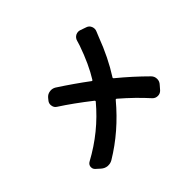

<svg xmlns="http://www.w3.org/2000/svg" viewBox="-166 -1035 1333 1333"><g transform="rotate(-45 500.0 -368.5)"><path d="M678.7 -731.4Q684.6 -753.9 705.1 -765.6Q716.8 -771.5 729.5 -771.5Q737.3 -771.5 746.1 -768.6L791 -752.9Q811.5 -746.1 820.3 -724.6Q824.2 -713.9 824.2 -704.1Q824.2 -693.4 819.3 -682.6Q810.5 -662.1 803.7 -644.5Q748 -496.1 672.9 -378.9Q668.9 -373 674.8 -368.2Q778.3 -283.2 867.2 -194.3Q884.8 -176.8 884.8 -151.4Q884.8 -127.9 868.2 -110.4L842.8 -81.1Q827.1 -64.5 804.7 -64.5Q781.2 -64.5 765.6 -81.1Q688.5 -167 588.9 -252.9Q583 -257.8 578.1 -252Q437.5 -84 260.7 22.5Q242.2 33.2 221.7 33.2Q217.8 33.2 212.9 33.2Q187.5 30.3 168 12.7L138.7 -13.7Q126 -25.4 126 -42Q126 -44.9 126 -47.9Q128.9 -68.4 147.5 -78.1Q336.9 -180.7 471.7 -341.8Q475.6 -346.7 470.7 -351.6Q352.5 -444.3 256.8 -505.9Q237.3 -517.6 234.4 -540Q233.4 -544.9 233.4 -548.8Q233.4 -566.4 245.1 -580.1L256.8 -594.7Q273.4 -614.3 297.9 -617.2Q302.7 -618.2 307.6 -618.2Q326.2 -618.2 342.8 -608.4Q454.1 -536.1 551.8 -462.9Q557.6 -459 561.5 -464.8Q620.1 -558.6 668 -696.3Q672.9 -710 678.7 -731.4Z"/></g></svg>

Font: Gen Jyuu Gothic Monospace Bold
Style: Bold
Weight: 700
Designer: [Source Han Sans]
Ryoko NISHIZUKA  (kana & ideographs); Paul D. Hunt (Latin, Greek & Cyrillic); Wenlong ZHANG  (bopomofo
Version: Version 1.002.20150607